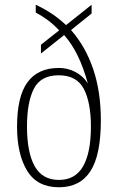

<svg xmlns="http://www.w3.org/2000/svg" viewBox="-20 -781 497 811"><path d="M229 10Q137 10 94.5 -60Q52 -130 52 -246Q52 -373 96 -433.5Q140 -494 229 -494Q265 -494 297.5 -477.5Q330 -461 351 -429Q333 -494 309 -544Q285 -594 251 -633L153 -555V-592L230 -653Q206 -678 182.5 -695.5Q159 -713 131 -728V-761Q169 -743 199 -723Q229 -703 259 -675L367 -761V-724L280 -654Q341 -585 373.5 -489.5Q406 -394 406 -273Q406 -126 362 -58Q318 10 229 10ZM229 -21Q298 -21 331 -78.5Q364 -136 364 -247Q364 -348 334 -405.5Q304 -463 228 -463Q152 -463 123 -406Q94 -349 94 -247Q94 -137 126.5 -79Q159 -21 229 -21Z"/></svg>

Font: Noto Serif Tamil Condensed ExtraLight
Style: Regular
Weight: 200
Width: 3
Designer: Indian Type Foundry, Tom Grace, and the Monotype Design Team
Foundry: Monotype Imaging Inc.
Version: Version 2.004; ttfautohint (v1.8.4.7-5d5b)